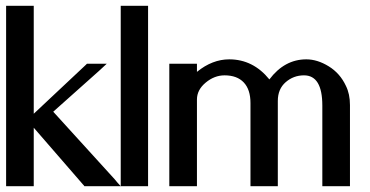

<svg xmlns="http://www.w3.org/2000/svg" viewBox="-20 -640 1273 660"><path d="M333 -408 320 -396 163 -256 374 -24 384 -12 395 0H379H363H277H274H270L268 -3L266 -5L96 -201V-15V-8V0H88H81H16H9H1V-7V-15V-605V-612V-620H8H16H81H88H96V-612V-605V-249L275 -417L277 -419L279 -421H282H285H310H328H347Z M395 0V-8V-15V-605V-612V-620H402H410H474H482H489V-612V-605V-15V-8V0H482H474H410H402Z M1033 -436Q1071 -436 1110 -412Q1149 -388 1169 -345Q1183 -317 1183 -279V-15V-8V0H1175H1168H1103H1095H1088V-7V-15V-277Q1088 -381 1025 -381Q989 -381 962 -357.5Q935 -334 935 -293V-15V-8V0H928H920H856H848H841V-8V-15V-286Q841 -332 818 -356.5Q795 -381 752 -381Q717 -381 687 -356Q657 -331 657 -298V-15V-8V0H649H642H577H570H562V-8V-15V-406V-414V-421H570H577H642H649H657V-414V-406V-393Q710 -436 768 -436Q850 -436 906 -367Q958 -436 1033 -436Z"/></svg>

Font: Loyal Sans
Style: Boldv1
Weight: 700
Version: Version 001.000